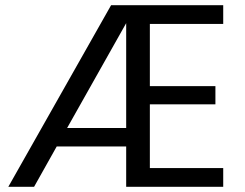

<svg xmlns="http://www.w3.org/2000/svg" viewBox="-20 -718 940 738"><path d="M556 -626V-387H808V-317H556V-72H838V0H465V-155H198L111 0H12L407 -698H838V-626ZM465 -226V-629L238 -226Z"/></svg>

Font: MSTAGE
Style: Regular
Weight: 400
Designer: Ninad Kale (Devanagari), Jonny Pinhorn (Latin)
Foundry: Indian Type Foundry
Version: 4.004